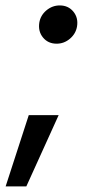

<svg xmlns="http://www.w3.org/2000/svg" viewBox="-54 -522 333 693"><path d="M-33.7 150.9 49.8 -106.4H157.7L41 150.9ZM150.4 -364.3Q119.6 -364.3 101.3 -386.5Q83 -408.7 87.9 -440.4Q92.3 -466.8 113.5 -484.6Q134.8 -502.4 161.6 -502.4Q192.4 -502.4 210.7 -480.2Q229 -458 224.1 -426.8Q219.7 -400.4 198.5 -382.3Q177.2 -364.3 150.4 -364.3Z"/></svg>

Font: Inter 28pt Medium
Style: Italic
Weight: 500
Italic angle: -9.3988°
Designer: Rasmus Andersson
Foundry: rsms
Version: Version 4.001;git-66647c0bb